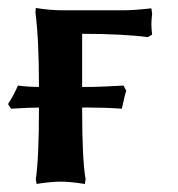

<svg xmlns="http://www.w3.org/2000/svg" viewBox="-46 -456 448 482"><path d="M265.1 -430.2Q291 -430.2 334 -435.1L335.9 -421.9Q334 -402.3 334 -396Q334 -384.8 335.9 -369.1L325.2 -362.8Q261.2 -371.1 160.2 -371.1V-237.8H186Q201.2 -237.8 264.2 -241.2L271 -228Q268.1 -221.2 259.8 -183.1Q220.2 -186 178.2 -186H160.2V-181.2Q160.2 -55.7 168.9 -5.9L167 5.9Q131.8 0 106 0Q94.2 0 79.1 1.5Q64 2.9 54.7 4.4L45.9 5.9L43.9 -5.9Q51.8 -60.5 51.8 -181.2V-186Q27.3 -186 -18.1 -183.1L-25.9 -194.8Q-11.7 -216.3 -1 -241.2Q23.9 -237.8 51.8 -237.8Q51.8 -358.4 43 -423.8L43.9 -436Q79.1 -430.2 108.9 -430.2Z"/></svg>

Font: Linear Smooth
Style: Bold
Weight: 700
Designer: Philipp H. Poll, Flanker
Foundry: Philipp H. Poll, reworked by Flanker
Version: Version 1.061 | FøM Fix